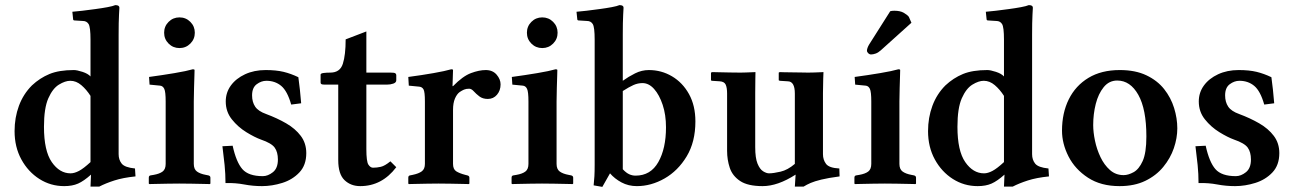

<svg xmlns="http://www.w3.org/2000/svg" viewBox="-20 -718 5060 751"><path d="M444 -583V-115Q444 -93 456 -78Q468 -63 508 -59L510 -28Q461 -23 427 -12Q393 -1 368 12H334L336 -35Q308 -10 285.5 0Q263 10 231 10Q178 10 134 -18Q90 -46 63.5 -94.5Q37 -143 37 -205Q37 -258 54 -304Q71 -350 105 -384Q136 -413 173.5 -428.5Q211 -444 269 -444Q281 -444 302.5 -437Q324 -430 334 -419V-563Q334 -612 326.5 -624Q319 -636 304 -636L272 -638Q266 -638 266 -643L263 -672Q278 -673 302.5 -676Q327 -679 353 -682.5Q379 -686 400.5 -690Q422 -694 431 -698Q447 -698 447 -688Q447 -688 445.5 -660Q444 -632 444 -583ZM334 -343Q318 -368 298 -385Q278 -402 255 -402Q235 -402 210.5 -387Q186 -372 169 -333.5Q152 -295 152 -222Q152 -128 182.5 -84Q213 -40 256 -40Q271 -40 289 -49.5Q307 -59 334 -84Z M622 -590Q622 -615 639.5 -632.5Q657 -650 682 -650Q707 -650 724.5 -632.5Q742 -615 742 -590Q742 -565 724.5 -547.5Q707 -530 682 -530Q657 -530 639.5 -547.5Q622 -565 622 -590ZM738 -321V-77Q738 -56 750.5 -47Q763 -38 785 -34L795 -32Q803 -30 803 -23V0L801 2Q801 2 779 1.5Q757 1 729 0.5Q701 0 681 0Q663 0 635 0.5Q607 1 585.5 1.5Q564 2 564 2L562 0V-23Q562 -31 569 -32L581 -34Q604 -38 616 -47Q628 -56 628 -77V-321Q628 -359 622.5 -370.5Q617 -382 606 -383L565 -387L563 -417Q615 -424 662.5 -432Q710 -440 734 -447Q736 -447 738.5 -446.5Q741 -446 741 -444Q741 -444 740.5 -423.5Q740 -403 739 -374.5Q738 -346 738 -321Z M850 -146 890 -148Q904 -84 928 -56.5Q952 -29 1008 -29Q1028 -29 1047.5 -44.5Q1067 -60 1067 -94Q1067 -123 1054.5 -140.5Q1042 -158 1001 -172Q976 -181 943.5 -201Q911 -221 887 -251Q863 -281 863 -321Q863 -356 883 -383.5Q903 -411 938.5 -427.5Q974 -444 1019 -444Q1060 -444 1089 -437Q1118 -430 1147 -416Q1150 -394 1153 -367.5Q1156 -341 1158 -314L1119 -309Q1104 -362 1080 -382Q1056 -402 1022 -402Q1002 -402 984 -388.5Q966 -375 966 -345Q966 -319 978 -301Q990 -283 1021 -272Q1064 -256 1099.5 -235.5Q1135 -215 1156.5 -186.5Q1178 -158 1178 -119Q1178 -72 1151 -43.5Q1124 -15 1084 -2.5Q1044 10 1005 10Q969 10 935 3.5Q901 -3 862 -2Q862 -38 858.5 -72.5Q855 -107 850 -146Z M1413 -387V-135Q1413 -86 1421 -74Q1429 -62 1439 -62Q1454 -62 1469.5 -65.5Q1485 -69 1507 -87L1530 -64Q1474 10 1389 10Q1352 10 1327.5 -13.5Q1303 -37 1303 -92V-387H1252Q1240 -387 1237 -389Q1234 -391 1234 -395V-426Q1234 -431 1245.5 -432.5Q1257 -434 1272 -434Q1310 -434 1321 -468.5Q1332 -503 1332 -564L1413 -595V-434H1508Q1522 -434 1526 -431.5Q1530 -429 1530 -424V-404Q1530 -395 1518.5 -391Q1507 -387 1493 -387Z M1752 -381Q1790 -420 1822 -432Q1854 -444 1880 -444Q1907 -444 1922.5 -426Q1938 -408 1938 -388Q1938 -364 1924 -347.5Q1910 -331 1888 -331Q1868 -331 1855 -341Q1842 -351 1833 -361Q1824 -371 1815 -371Q1803 -371 1795 -367.5Q1787 -364 1778 -358Q1767 -350 1759.5 -332.5Q1752 -315 1752 -288V-77Q1752 -56 1764.5 -48Q1777 -40 1800 -34L1808 -32Q1816 -30 1816 -23V0L1814 2Q1814 2 1792.5 1.5Q1771 1 1743 0.5Q1715 0 1695 0Q1677 0 1649.5 0.5Q1622 1 1600.5 1.5Q1579 2 1579 2L1577 0V-23Q1577 -31 1584 -32L1594 -34Q1618 -39 1630 -48Q1642 -57 1642 -77V-321Q1642 -359 1636.5 -368.5Q1631 -378 1620 -379L1579 -383L1577 -417Q1630 -424 1675.5 -432Q1721 -440 1745 -447Q1747 -447 1749.5 -446.5Q1752 -446 1752 -444L1750 -381Z M2041 -590Q2041 -615 2058.5 -632.5Q2076 -650 2101 -650Q2126 -650 2143.5 -632.5Q2161 -615 2161 -590Q2161 -565 2143.5 -547.5Q2126 -530 2101 -530Q2076 -530 2058.5 -547.5Q2041 -565 2041 -590ZM2157 -321V-77Q2157 -56 2169.5 -47Q2182 -38 2204 -34L2214 -32Q2222 -30 2222 -23V0L2220 2Q2220 2 2198 1.5Q2176 1 2148 0.5Q2120 0 2100 0Q2082 0 2054 0.5Q2026 1 2004.5 1.5Q1983 2 1983 2L1981 0V-23Q1981 -31 1988 -32L2000 -34Q2023 -38 2035 -47Q2047 -56 2047 -77V-321Q2047 -359 2041.5 -370.5Q2036 -382 2025 -383L1984 -387L1982 -417Q2034 -424 2081.5 -432Q2129 -440 2153 -447Q2155 -447 2157.5 -446.5Q2160 -446 2160 -444Q2160 -444 2159.5 -423.5Q2159 -403 2158 -374.5Q2157 -346 2157 -321Z M2306 -563Q2306 -612 2298.5 -624Q2291 -636 2276 -636L2244 -638Q2238 -638 2238 -643L2235 -672Q2250 -673 2274.5 -676Q2299 -679 2325 -682.5Q2351 -686 2372.5 -690Q2394 -694 2403 -698Q2419 -698 2419 -688Q2419 -688 2417.5 -660Q2416 -632 2416 -583V-402Q2438 -418 2464 -431Q2490 -444 2518 -444Q2567 -444 2608.5 -419.5Q2650 -395 2675 -350Q2700 -305 2700 -243Q2700 -163 2666 -106.5Q2632 -50 2579.5 -20Q2527 10 2471 10Q2438 10 2411 -4.5Q2384 -19 2366 -40L2336 13L2302 7Q2304 -11 2305 -28.5Q2306 -46 2306 -74ZM2416 -56Q2429 -42 2441 -36.5Q2453 -31 2466 -31Q2525 -31 2555 -84Q2585 -137 2585 -220Q2585 -269 2572 -308Q2559 -347 2538.5 -370Q2518 -393 2493 -393Q2475 -393 2458 -385.5Q2441 -378 2416 -362Z M3199 -115Q3199 -93 3211 -77Q3223 -61 3263 -59L3264 -28Q3219 -22 3192.5 -15.5Q3166 -9 3151 -2.5Q3136 4 3123 12H3089L3092 -35Q3022 10 2963 10Q2905 10 2875 -10Q2845 -30 2834.5 -61.5Q2824 -93 2824 -128V-352Q2824 -375 2818.5 -387Q2813 -399 2795 -400L2764 -402L2761 -404V-434L2766 -436Q2766 -436 2787 -435.5Q2808 -435 2834.5 -434.5Q2861 -434 2877 -434Q2884 -434 2898 -434.5Q2912 -435 2923.5 -435.5Q2935 -436 2935 -436Q2935 -436 2934.5 -409Q2934 -382 2934 -354V-142Q2934 -100 2943 -78Q2952 -56 2965 -48Q2978 -40 2988 -40Q3005 -40 3033 -46.5Q3061 -53 3089 -77V-352Q3089 -400 3061 -400L3030 -402L3026 -404V-434L3030 -436Q3030 -436 3043 -435.5Q3056 -435 3075 -435Q3094 -435 3112.5 -434.5Q3131 -434 3141 -434Q3152 -434 3166 -434.5Q3180 -435 3190.5 -435.5Q3201 -436 3201 -436Q3201 -436 3200 -410Q3199 -384 3199 -354Z M3462 -674Q3468 -676 3478 -676Q3501 -676 3515 -668Q3529 -660 3535 -652L3545 -629L3425 -521Q3415 -512 3405 -508.5Q3395 -505 3387 -505Q3381 -505 3376 -510Q3371 -515 3371 -519Q3371 -524 3373 -530Q3375 -536 3379 -543ZM3498 -321V-77Q3498 -56 3510.5 -47Q3523 -38 3545 -34L3555 -32Q3563 -30 3563 -23V0L3561 2Q3561 2 3539 1.5Q3517 1 3489 0.5Q3461 0 3441 0Q3423 0 3395 0.5Q3367 1 3345.5 1.5Q3324 2 3324 2L3322 0V-23Q3322 -31 3329 -32L3341 -34Q3364 -38 3376 -47Q3388 -56 3388 -77V-321Q3388 -359 3382.5 -370.5Q3377 -382 3366 -383L3325 -387L3323 -417Q3375 -424 3422.5 -432Q3470 -440 3494 -447Q3496 -447 3498.5 -446.5Q3501 -446 3501 -444Q3501 -444 3500.5 -423.5Q3500 -403 3499 -374.5Q3498 -346 3498 -321Z M4017 -583V-115Q4017 -93 4029 -78Q4041 -63 4081 -59L4083 -28Q4034 -23 4000 -12Q3966 -1 3941 12H3907L3909 -35Q3881 -10 3858.5 0Q3836 10 3804 10Q3751 10 3707 -18Q3663 -46 3636.5 -94.5Q3610 -143 3610 -205Q3610 -258 3627 -304Q3644 -350 3678 -384Q3709 -413 3746.5 -428.5Q3784 -444 3842 -444Q3854 -444 3875.5 -437Q3897 -430 3907 -419V-563Q3907 -612 3899.5 -624Q3892 -636 3877 -636L3845 -638Q3839 -638 3839 -643L3836 -672Q3851 -673 3875.5 -676Q3900 -679 3926 -682.5Q3952 -686 3973.5 -690Q3995 -694 4004 -698Q4020 -698 4020 -688Q4020 -688 4018.5 -660Q4017 -632 4017 -583ZM3907 -343Q3891 -368 3871 -385Q3851 -402 3828 -402Q3808 -402 3783.5 -387Q3759 -372 3742 -333.5Q3725 -295 3725 -222Q3725 -128 3755.5 -84Q3786 -40 3829 -40Q3844 -40 3862 -49.5Q3880 -59 3907 -84Z M4134 -207Q4134 -276 4160.5 -329.5Q4187 -383 4237.5 -413.5Q4288 -444 4360 -444Q4421 -444 4464 -423.5Q4507 -403 4533.5 -369.5Q4560 -336 4572.5 -295.5Q4585 -255 4585 -216Q4585 -178 4571.5 -138.5Q4558 -99 4530 -65Q4502 -31 4459.5 -10.5Q4417 10 4359 10Q4286 10 4235.5 -23Q4185 -56 4159.5 -106Q4134 -156 4134 -207ZM4350 -403Q4318 -403 4297 -377Q4276 -351 4266 -311.5Q4256 -272 4256 -229Q4256 -201 4263 -167.5Q4270 -134 4284.5 -103.5Q4299 -73 4321.5 -53Q4344 -33 4375 -33Q4393 -33 4414 -44.5Q4435 -56 4449.5 -88Q4464 -120 4464 -184Q4464 -291 4432.5 -347Q4401 -403 4350 -403Z M4656 -146 4696 -148Q4710 -84 4734 -56.5Q4758 -29 4814 -29Q4834 -29 4853.5 -44.5Q4873 -60 4873 -94Q4873 -123 4860.5 -140.5Q4848 -158 4807 -172Q4782 -181 4749.5 -201Q4717 -221 4693 -251Q4669 -281 4669 -321Q4669 -356 4689 -383.5Q4709 -411 4744.5 -427.5Q4780 -444 4825 -444Q4866 -444 4895 -437Q4924 -430 4953 -416Q4956 -394 4959 -367.5Q4962 -341 4964 -314L4925 -309Q4910 -362 4886 -382Q4862 -402 4828 -402Q4808 -402 4790 -388.5Q4772 -375 4772 -345Q4772 -319 4784 -301Q4796 -283 4827 -272Q4870 -256 4905.5 -235.5Q4941 -215 4962.5 -186.5Q4984 -158 4984 -119Q4984 -72 4957 -43.5Q4930 -15 4890 -2.5Q4850 10 4811 10Q4775 10 4741 3.5Q4707 -3 4668 -2Q4668 -38 4664.5 -72.5Q4661 -107 4656 -146Z"/></svg>

Font: Libertinus Serif SemiBold
Style: Regular
Weight: 600
Designer: Philipp H. Poll, Khaled Hosny
Foundry: Caleb Maclennan
Version: Version 7.051;RELEASE